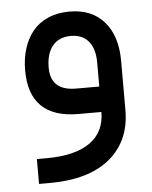

<svg xmlns="http://www.w3.org/2000/svg" viewBox="-46 -393 522 661"><g transform="rotate(-5 215.0 -63.0)"><path d="M380.9 -169.9V0Q380.9 106.4 308.1 167.2Q235.4 228 98.6 228H62.5V142.1H95.7Q193.8 142.1 245.6 106Q297.4 69.8 297.9 1V0H218.8Q48.8 0 48.8 -165.5Q48.8 -206.5 59.6 -240.7Q70.3 -274.9 91.1 -300.3Q111.8 -325.7 144.3 -339.8Q176.8 -354 218.3 -354Q295.4 -354 338.1 -304.7Q380.9 -255.4 380.9 -169.9ZM130.4 -167.5Q130.4 -87.9 218.3 -87.9H298.3V-170.4Q298.3 -219.2 276.6 -244.6Q254.9 -270 216.3 -270Q174.3 -270 152.3 -242.9Q130.4 -215.8 130.4 -167.5Z"/></g></svg>

Font: Shabnam WOL
Style: WOL
Weight: 400
Foundry: DejaVu fonts team - Redesigned by Saber Rastikerdar - Based on Vazir font
Version: Version 5.0.0